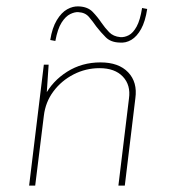

<svg xmlns="http://www.w3.org/2000/svg" viewBox="-20 -580 527 600"><path d="M132 -378 125 -274 120 -281Q144 -327 190 -356Q236 -385 294 -385Q351 -385 380.5 -354Q410 -323 403 -273L370 0H350L383 -272Q389 -314 364 -340.5Q339 -367 291 -367Q248 -367 210 -347.5Q172 -328 147 -294.5Q122 -261 117 -218L90 0H71L117 -378ZM353 -447Q326 -448 310.5 -463.5Q295 -479 281 -497Q270 -513 258 -527Q246 -541 225 -542Q214 -543 199.5 -536Q185 -529 172.5 -509.5Q160 -490 153 -452L137 -455Q143 -493 157.5 -517Q172 -541 190 -551Q208 -561 226 -560Q254 -559 269.5 -543Q285 -527 297 -509Q308 -493 321 -479.5Q334 -466 356 -464Q369 -463 382.5 -470Q396 -477 407 -497Q418 -517 424 -555L440 -552Q434 -513 421 -489.5Q408 -466 390.5 -455.5Q373 -445 353 -447Z"/></svg>

Font: Josefin Sans Thin Thin
Style: Italic
Weight: 250
Italic angle: -7°
Version: Version 2.000